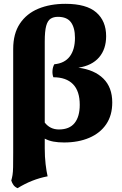

<svg xmlns="http://www.w3.org/2000/svg" viewBox="-20 -736 640 1004"><path d="M72 248Q58 242 50.5 231.5Q43 221 39 208Q43 194 45.5 179Q48 164 48.5 137.5Q49 111 49 63V-480Q49 -560 84 -612.5Q119 -665 180.5 -690.5Q242 -716 322 -716Q432 -716 483.5 -671Q535 -626 535 -547Q535 -479 498 -436Q461 -393 390 -382Q474 -371 520.5 -325Q567 -279 567 -200Q567 -133 535.5 -86.5Q504 -40 447 -15.5Q390 9 315 9Q284 9 259.5 4.5Q235 0 214 -11V40Q214 84 218.5 122.5Q223 161 229 186Q187 194 148 209.5Q109 225 72 248ZM214 -519V-95Q242 -59 288 -59Q343 -59 370 -92.5Q397 -126 397 -188Q397 -260 361.5 -296Q326 -332 259 -332Q253 -348 254.5 -367Q256 -386 264 -400Q318 -405 345 -441Q372 -477 372 -538Q372 -591 351 -619.5Q330 -648 283 -648Q260 -648 244.5 -638Q229 -628 221.5 -600.5Q214 -573 214 -519Z"/></svg>

Font: Vollkorn ExtraBold
Style: Regular
Weight: 800
Designer: Friedrich Althausen
Foundry: Friedrich Althausen
Version: Version 5.000; ttfautohint (v1.8.3)